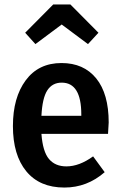

<svg xmlns="http://www.w3.org/2000/svg" viewBox="-20 -827 541 862"><path d="M257 -717 139 -629 93 -680 219 -807H296L422 -680L375 -629ZM468 -277Q468 -268 465 -226H166Q172 -146 200 -113Q228 -80 278 -80Q336 -80 398 -125L450 -54Q371 15 269 15Q158 15 98 -58Q38 -131 38 -261Q38 -389 95.5 -466.5Q153 -544 256 -544Q356 -544 412 -475Q468 -406 468 -277ZM345 -307V-313Q345 -456 257 -456Q215 -456 192.5 -421.5Q170 -387 166 -307Z"/></svg>

Font: Fira Sans Condensed Medium
Style: Regular
Weight: 500
Width: 3
Designer: Carrois Corporate & Edenspiekermann AG
Foundry: Carrois Corporate GbR & Edenspiekermann AG
Version: Version 4.203;PS 004.203;hotconv 1.0.88;makeotf.lib2.5.64775